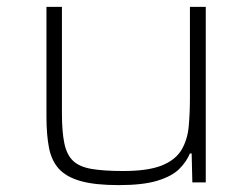

<svg xmlns="http://www.w3.org/2000/svg" viewBox="-20 -530 731 558"><path d="M325 8Q257 8 215.5 -3.5Q174 -15 152 -38.5Q130 -62 122.5 -100Q115 -138 115 -191V-510H160V-201Q160 -147 167 -113.5Q174 -80 192.5 -62.5Q211 -45 246.5 -39Q282 -33 338 -33Q410 -33 450 -49Q490 -65 507.5 -94.5Q525 -124 528.5 -163Q532 -202 532 -246V-510H578V0H539L537 -84H532Q522 -60 501 -39Q480 -18 438 -5Q396 8 325 8Z"/></svg>

Font: Saira Expanded ExtraLight
Style: Regular
Weight: 250
Width: 7
Designer: Hector Gatti with collaboration of the Omnibus-Type team
Foundry: Omnibus-Type
Version: Version 1.101